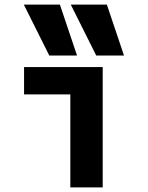

<svg xmlns="http://www.w3.org/2000/svg" viewBox="-20 -810 640 830"><path d="M193 -570 83 -790H239L313 -570ZM396 -570 286 -790H442L516 -570ZM284 0V-402H84V-520H424V0Z"/></svg>

Font: M PLUS Code Latin Expanded
Style: Bold
Weight: 700
Width: 7
Designer: Coji Morishita
Foundry: UNDERFOREST DESIGN
Version: Version 1.002; ttfautohint (v1.8.3)